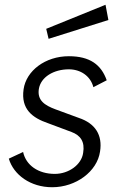

<svg xmlns="http://www.w3.org/2000/svg" viewBox="-20 -775 539 806"><path d="M199 11C299 11 388 -55 400 -139C411 -208 380 -257 311 -280L213 -316C167 -333 136 -354 143 -401C151 -452 206 -484 269 -484C318 -484 360 -456 372 -409L428 -438C405 -503 358 -539 269 -539C170 -539 90 -478 79 -400C67 -316 117 -280 181 -258L280 -221C318 -207 337 -180 329 -133C322 -83 268 -45 210 -45C141 -45 89 -81 77 -137L17 -109C37 -41 108 11 199 11ZM174 -654 184 -612 435 -691 423 -755Z"/></svg>

Font: Cheyenne Sans Light
Style: Italic
Weight: 300
Italic angle: -8.13011°
Designer: The Public Sans project authors (U.S. Web Design System), Libre Franklin designed by Pablo Impallari and Rodrigo Fuenzal
Foundry: The Cheyenne Sans Project Authors
Version: Version 2.007